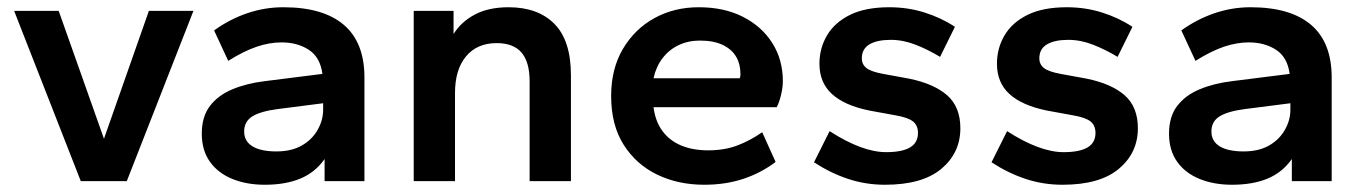

<svg xmlns="http://www.w3.org/2000/svg" viewBox="-20 -500 3764 530"><path d="M203 0 19 -470H142L267 -117L391 -470H514L330 0Z M711 10Q661 10 621.5 -6Q582 -22 559.5 -53.5Q537 -85 537 -131Q537 -178 559.5 -207.5Q582 -237 621.5 -253.5Q661 -270 711 -276L870 -296Q864 -342 832.5 -362.5Q801 -383 757 -383Q724 -383 688.5 -371Q653 -359 610 -332L571 -416Q614 -447 662.5 -463.5Q711 -480 762 -480Q872 -480 929 -431.5Q986 -383 986 -286V0H876V-61Q850 -24 809 -7Q768 10 711 10ZM743 -82Q784 -82 812.5 -98Q841 -114 856.5 -141Q872 -168 872 -197V-215L747 -199Q700 -193 677 -179Q654 -165 654 -137Q654 -110 677 -96Q700 -82 743 -82Z M1122 0V-470H1232V-406Q1253 -440 1291 -460Q1329 -480 1384 -480Q1465 -480 1510.5 -434Q1556 -388 1556 -292V0H1442V-275Q1442 -329 1419.5 -355Q1397 -381 1351 -381Q1297 -381 1266.5 -344.5Q1236 -308 1236 -243V0Z M1924 10Q1852 10 1794 -18Q1736 -46 1701.5 -100.5Q1667 -155 1667 -235Q1667 -310 1699.5 -365Q1732 -420 1786.5 -450Q1841 -480 1909 -480Q1979 -480 2031 -453.5Q2083 -427 2112 -381Q2141 -335 2141 -276Q2141 -259 2136 -238Q2131 -217 2124 -204H1784Q1789 -165 1808.5 -138.5Q1828 -112 1860 -98.5Q1892 -85 1935 -85Q1980 -85 2015.5 -98.5Q2051 -112 2084 -135L2121 -53Q2080 -22 2031 -6Q1982 10 1924 10ZM1784 -284H2022Q2023 -287 2023.5 -289.5Q2024 -292 2024 -294Q2024 -323 2012 -343.5Q2000 -364 1975 -376Q1950 -388 1912 -388Q1880 -388 1853.5 -375.5Q1827 -363 1809 -339.5Q1791 -316 1784 -284Z M2423 10Q2370 10 2321.5 -6Q2273 -22 2227 -52L2270 -138Q2315 -109 2354 -94.5Q2393 -80 2426 -80Q2470 -80 2492 -93Q2514 -106 2514 -133Q2514 -154 2500 -165Q2486 -176 2450 -182L2379 -195Q2311 -209 2276.5 -240.5Q2242 -272 2242 -324Q2242 -367 2263 -402.5Q2284 -438 2326.5 -459Q2369 -480 2435 -480Q2486 -480 2532 -465.5Q2578 -451 2616 -426L2575 -343Q2542 -363 2507.5 -376.5Q2473 -390 2439 -390Q2401 -390 2380 -377.5Q2359 -365 2359 -339Q2359 -322 2372 -312Q2385 -302 2418 -296L2489 -283Q2558 -269 2594.5 -237Q2631 -205 2631 -146Q2631 -78 2578.5 -34Q2526 10 2423 10Z M2913 10Q2860 10 2811.5 -6Q2763 -22 2717 -52L2760 -138Q2805 -109 2844 -94.5Q2883 -80 2916 -80Q2960 -80 2982 -93Q3004 -106 3004 -133Q3004 -154 2990 -165Q2976 -176 2940 -182L2869 -195Q2801 -209 2766.5 -240.5Q2732 -272 2732 -324Q2732 -367 2753 -402.5Q2774 -438 2816.5 -459Q2859 -480 2925 -480Q2976 -480 3022 -465.5Q3068 -451 3106 -426L3065 -343Q3032 -363 2997.5 -376.5Q2963 -390 2929 -390Q2891 -390 2870 -377.5Q2849 -365 2849 -339Q2849 -322 2862 -312Q2875 -302 2908 -296L2979 -283Q3048 -269 3084.5 -237Q3121 -205 3121 -146Q3121 -78 3068.5 -34Q3016 10 2913 10Z M3381 10Q3331 10 3291.5 -6Q3252 -22 3229.5 -53.5Q3207 -85 3207 -131Q3207 -178 3229.5 -207.5Q3252 -237 3291.5 -253.5Q3331 -270 3381 -276L3540 -296Q3534 -342 3502.5 -362.5Q3471 -383 3427 -383Q3394 -383 3358.5 -371Q3323 -359 3280 -332L3241 -416Q3284 -447 3332.5 -463.5Q3381 -480 3432 -480Q3542 -480 3599 -431.5Q3656 -383 3656 -286V0H3546V-61Q3520 -24 3479 -7Q3438 10 3381 10ZM3413 -82Q3454 -82 3482.5 -98Q3511 -114 3526.5 -141Q3542 -168 3542 -197V-215L3417 -199Q3370 -193 3347 -179Q3324 -165 3324 -137Q3324 -110 3347 -96Q3370 -82 3413 -82Z"/></svg>

Font: Gantari SemiBold
Style: Regular
Weight: 600
Designer: Anugrah Pasau
Foundry: Lafontype
Version: Version 1.000; ttfautohint (v1.8.3)